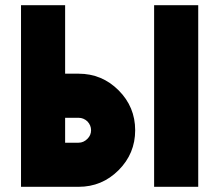

<svg xmlns="http://www.w3.org/2000/svg" viewBox="-20 -720 844 740"><path d="M61 -700V0H231H283Q373 0 437 -64Q501 -128 501 -218Q501 -308 437 -372Q373 -436 283 -436H231V-700ZM574 -700V0H744V-700ZM231 -266H283Q302 -266 317 -252Q331 -237 331 -218Q331 -199 317 -185Q302 -170 283 -170H231Z"/></svg>

Font: Unageo
Style: Black
Weight: 900
Designer: Richard Sepsi
Foundry: Richard Sepsi
Version: Version 2.000